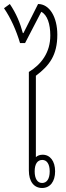

<svg xmlns="http://www.w3.org/2000/svg" viewBox="-56 -933 330 958"><path d="M230 -760C230 -848 191 -913 134 -913L61 -768H58C45 -817 25 -866 -7 -913L-36 -892C-3 -844 25 -782 44 -718H69L150 -874C180 -859 195 -813 195 -756C195 -670 149 -611 88 -574V-82C88 -28 113 5 154 5C194 5 219 -27 219 -78C219 -129 194 -161 157 -161C143 -161 132 -157 123 -149V-555C191 -606 230 -658 230 -760ZM155 -135C178 -135 192 -114 192 -78C192 -41 178 -20 154 -20C131 -20 117 -41 117 -78C117 -115 131 -135 155 -135Z"/></svg>

Font: Noto Sans Thai Looped ExtraCondensed ExtraLight
Style: Regular
Weight: 200
Width: 2
Designer: Sasikarn Vongin, Ben Mitchell
Foundry: The Fontpad Ltd
Version: Version 1.001